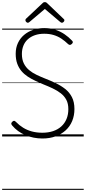

<svg xmlns="http://www.w3.org/2000/svg" viewBox="-20 -1278 804 1798"><path d="M377 19Q335 19 295 11Q255 3 218 -12.5Q181 -28 149.5 -51Q118 -74 93 -104Q85 -114 85.5 -121.5Q86 -129 95 -138Q105 -147 112 -147Q119 -147 132 -134Q160 -105 197 -82Q234 -59 279 -47Q324 -35 377 -35Q432 -35 477 -50Q522 -65 554 -94Q586 -123 603 -164Q620 -205 620 -256Q620 -308 601 -343.5Q582 -379 549 -404.5Q516 -430 474 -450Q432 -470 386 -488Q348 -504 310.5 -521.5Q273 -539 239.5 -561Q206 -583 181 -612.5Q156 -642 141.5 -681.5Q127 -721 127 -774Q127 -831 148 -875.5Q169 -920 205.5 -951Q242 -982 290.5 -998.5Q339 -1015 394 -1015Q453 -1015 500 -999Q547 -983 585 -957Q623 -931 654 -898Q662 -891 662 -883Q662 -875 653 -867Q644 -858 635.5 -857.5Q627 -857 618 -865Q588 -894 555 -916Q522 -938 482.5 -950Q443 -962 394 -962Q346 -962 307 -948.5Q268 -935 240.5 -910Q213 -885 199 -850Q185 -815 185 -773Q185 -721 203 -684.5Q221 -648 252 -622Q283 -596 323 -577Q363 -558 406 -541Q455 -522 503 -499Q551 -476 590.5 -445Q630 -414 653.5 -368.5Q677 -323 677 -257Q677 -196 656 -145Q635 -94 595 -57.5Q555 -21 500 -1Q445 19 377 19ZM240 -1065Q233 -1065 225.5 -1072.5Q218 -1080 218 -1088Q218 -1091 218.5 -1094.5Q219 -1098 223 -1102L375 -1245Q380 -1251 385.5 -1254.5Q391 -1258 400 -1258Q409 -1258 414 -1254.5Q419 -1251 425 -1245L577 -1100Q581 -1097 582 -1094Q583 -1091 583 -1088Q583 -1080 575.5 -1072.5Q568 -1065 560 -1065Q555 -1065 551.5 -1067Q548 -1069 543 -1073L400 -1194L257 -1073Q253 -1069 249 -1067Q245 -1065 240 -1065ZM0 490H764V500H0ZM0 -20H764V0H0ZM0 -505H764V-500H0ZM0 -1010H764V-1000H0Z"/></svg>

Font: Playwrite PE Guides
Style: Regular
Weight: 400
Designer: Veronika Burian, José Scaglione
Foundry: TypeTogether
Version: Version 1.003